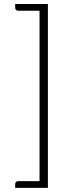

<svg xmlns="http://www.w3.org/2000/svg" viewBox="-20 -778 340 930"><path d="M53.5 114Q53.5 107.5 57.5 103.5Q61.5 99.5 68.5 99.5H171.5V-726H68.5Q61.5 -726 57.5 -730Q53.5 -734 53.5 -740.5V-758.5H212V132H53.5Z"/></svg>

Font: Lato TR Light
Style: Regular
Weight: 300
Designer: Lukasz Dziedzic
Foundry: Lukasz Dziedzic
Version: Version 1.104 2013